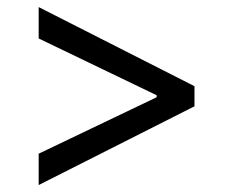

<svg xmlns="http://www.w3.org/2000/svg" viewBox="-20 -618 667 550"><path d="M90.8 -87.9V-177.7L428.7 -339.4V-345.2L90.8 -507.8V-597.7L537.1 -371.1V-313.5Z"/></svg>

Font: WEMIX Pretendard
Style: Regular
Weight: 400
Designer: Base glyphs from Inter by Rasmus Andersson; Hangeul glyphs from Noto Sans CJK(Source Han Sans) by Jang Soo-young and Kan
Foundry: Kil Hyung-jin
Version: Version 1.000